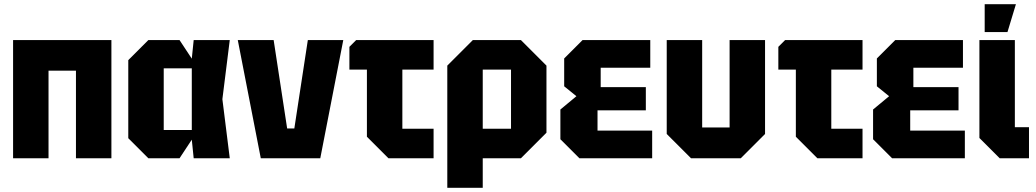

<svg xmlns="http://www.w3.org/2000/svg" viewBox="-20 -750 4912 910"><path d="M42 0V-560H508V0H340V-415H210V0Z M683 0 588 -95V-465L683 -560H831L889 -472L898 -560H1069L1034 -280L1069 0H898L889 -88L831 0ZM756 -134H889V-426H756Z M1216 0 1107 -560H1277L1341 -141H1375L1439 -560H1607L1498 0Z M1719 -102V-420H1636V-528L1668 -560H2035V-420H1887V-140H2035V0H1821Z M2100 140V-439L2221 -560H2449L2570 -439V-121L2449 0H2268V140ZM2402 -420H2268V-140H2402Z M2726 0 2636 -90V-231L2712 -294L2654 -341V-473L2741 -560H3062V-429H2827V-337H3041V-227H2812V-131H3071V0Z M3606 -560V-115L3491 0H3255L3140 -115V-560H3308V-146H3438V-560Z M3752 -102V-420H3669V-528L3701 -560H4068V-420H3920V-140H4068V0H3854Z M4208 0 4118 -90V-231L4194 -294L4136 -341V-473L4223 -560H4544V-429H4309V-337H4523V-227H4294V-131H4553V0Z M4622 -560H4790V-147H4857V0H4718L4622 -96ZM4647 -598V-730H4795L4755 -598Z"/></svg>

Font: Tektur SemiCondensed
Style: Bold
Weight: 700
Width: 4
Designer: Adam Jagosz
Foundry: Adam Jagosz
Version: Version 1.005;gftools[0.9.30]